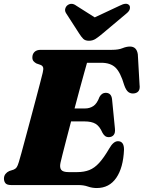

<svg xmlns="http://www.w3.org/2000/svg" viewBox="-22 -958 743 994"><path d="M383 0H36Q14 0 6.2 -9.5Q-1.5 -19 -1.5 -33.5Q-1.5 -47.5 6.5 -57.5Q14.5 -67.5 26 -72.5L49 -80Q59 -84 64.5 -92.2Q70 -100.5 75.5 -119Q79.5 -131.5 88.8 -165.5Q98 -199.5 110.5 -246Q123 -292.5 136.8 -343.8Q150.5 -395 163.2 -443Q176 -491 185.5 -527.8Q195 -564.5 199 -581Q204 -601 201 -609.5Q198 -618 188 -622L166.5 -629.5Q158 -634 151.8 -641Q145.5 -648 145.5 -660.5Q145.5 -678 156.5 -689Q167.5 -700 189 -700H557.5Q591.5 -700 612 -708.5Q632.5 -717 651 -717Q685.5 -717 691.5 -677L700.5 -519Q706 -479.5 673 -474.5Q656 -472 643.2 -481Q630.5 -490 621 -517.5Q601.5 -584 575.5 -608.5Q549.5 -633 502.5 -633H428.5Q424.5 -619 414.5 -583.2Q404.5 -547.5 391.2 -498.5Q378 -449.5 364 -396.5H418.5Q442 -396.5 461 -408.8Q480 -421 493 -456Q505 -477.5 525 -477.5Q554 -477.5 558 -445L573 -292.5Q575.5 -269.5 566.2 -258.8Q557 -248 541 -248Q529 -248 521.2 -254.5Q513.5 -261 508 -271.5Q494 -304 473.2 -316.8Q452.5 -329.5 414.5 -329.5H346Q333 -279.5 321.2 -234.8Q309.5 -190 301.5 -158Q293.5 -126 291 -114.5Q286 -90.5 295 -78.8Q304 -67 333 -67H378Q413 -67 440 -77.5Q467 -88 491.2 -114.5Q515.5 -141 543.5 -189Q565 -227 588.5 -227Q620.5 -227 620 -182.5Q616 -89.5 579.8 -37Q543.5 15.5 479 15.5Q455 15.5 433.2 7.8Q411.5 0 383 0ZM508 -783.5Q488.5 -767 473.2 -757Q458 -747 438.5 -747Q419 -747 409 -757Q399 -767 388.5 -783.5L320.5 -889Q312.5 -901.5 315.8 -913Q319 -924.5 327.5 -931Q349 -946.5 373 -928.5L468.5 -868L597.5 -928.5Q633 -947 647 -931Q652.5 -924.5 650.2 -912.5Q648 -900.5 632.5 -888Z"/></svg>

Font: Fraunces 72pt S050 Black
Style: Italic
Weight: 900
Italic angle: -16°
Version: Version 1.000; ttfautohint (v1.8.3)